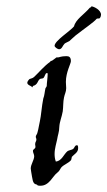

<svg xmlns="http://www.w3.org/2000/svg" viewBox="-20 -585 342 612"><path d="M228 -121C227 -121 226 -122 225 -122C218 -122 218 -114 213 -110C208 -107 199 -106 195 -103C183 -93 177 -72 158 -70C155 -78 154 -86 154 -94C154 -112 160 -129 162 -140C164 -154 169 -165 169 -180C170 -198 177 -212 180 -230C182 -245 181 -261 184 -274C186 -285 191 -292 191 -304C191 -310 190 -317 190 -324C190 -355 206 -382 206 -390C206 -403 200 -406 192 -406C174 -406 169 -402 165 -402C163 -402 162 -402 160 -402C159 -402 147 -391 144 -391C139 -391 142 -389 140 -388C121 -375 103 -353 89 -340C84 -335 78 -335 74 -333C69 -328 67 -324 67 -321C67 -313 82 -311 82 -307H83C85 -307 84 -311 85 -311C101 -315 99 -327 107 -333C110 -335 115 -334 118 -336C123 -340 124 -352 129 -352C130 -352 131 -352 132 -351C132 -337 129 -321 129 -311C128 -307 126 -306 125 -304C122 -291 122 -281 118 -271C113 -247 111 -215 107 -198C104 -186 103 -175 100 -165C99 -157 94 -154 94 -149C94 -146 96 -144 96 -140C96 -134 92 -133 92 -125C92 -123 93 -120 93 -117C93 -110 85 -110 85 -104C85 -98 89 -93 89 -87C89 -75 78 -61 78 -48C78 -47 80 -32 82 -22C85 -3 88 1 96 3C98 3 100 6 100 6C103 7 105 7 108 7C137 8 148 -24 162 -34C171 -41 171 -46 176 -52C185 -61 198 -65 206 -74C208 -76 208 -83 209 -85C216 -93 229 -99 229 -112C229 -115 229 -118 228 -121ZM298 -527C301 -531 302 -535 302 -538C302 -553 280 -564 271 -565V-563C271 -562 266 -561 265 -559C248 -539 221 -523 216 -501C204 -486 154 -455 154 -439C154 -435 163 -428 169 -428C178 -429 179 -439 186 -446C190 -449 196 -451 201 -454C208 -460 216 -468 221 -472C249 -494 279 -514 288 -525C290 -527 296 -525 298 -527Z"/></svg>

Font: Jim Nightshade
Style: Regular
Weight: 400
Designer: Astigmatic (AOETI)
Foundry: Astigmatic (AOETI)
Version: Version 1.000